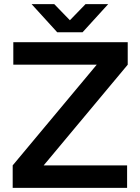

<svg xmlns="http://www.w3.org/2000/svg" viewBox="-20 -903 675 923"><path d="M41 0V-108L445 -592H44V-700H594V-592L190 -108H591V0ZM263 -748V-751L391 -883H500L377 -748ZM255 -748 132 -883H241L369 -751V-748Z"/></svg>

Font: Figtree Light SemiBold
Style: Regular
Weight: 600
Version: Version 2.002